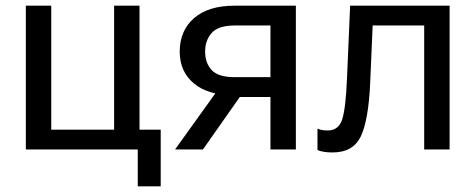

<svg xmlns="http://www.w3.org/2000/svg" viewBox="-20 -534 1700 686"><path d="M472.2 131.8H554.2V-70.8H478.5V-513.7H387.7V-70.8H163.1V-513.7H72.3V0H472.2Z M705.1 0 855 -213.4 764.6 -221.7 605.5 0ZM946.3 0H1037.1V-513.7H818.4Q724.1 -513.7 673.1 -469Q622.1 -424.3 622.1 -349.6Q622.1 -277.8 673.1 -235.6Q724.1 -193.4 818.4 -193.4L827.1 -187.5H946.3ZM818.4 -258.3Q759.8 -258.3 736.3 -283.7Q712.9 -309.1 712.9 -349.6Q712.9 -390.1 736.6 -416.5Q760.3 -442.9 818.4 -442.9H946.3V-258.3Z M1311.5 -442.9H1495.6V0H1586.4V-513.7H1231L1219.7 -252Q1215.3 -147 1202.6 -107.4Q1189.9 -67.9 1151.4 -67.9Q1140.6 -67.9 1131.6 -69.3Q1122.6 -70.8 1114.3 -74.2V2Q1123.5 6.3 1137.5 8.5Q1151.4 10.7 1168 10.7Q1242.2 10.7 1269.5 -47.6Q1296.9 -106 1302.7 -239.3Z"/></svg>

Font: Roboto Flex
Style: Regular
Weight: 400
Designer: Berlow after Robertson
Foundry: Google
Version: Version 3.200;gftools[0.9.32]